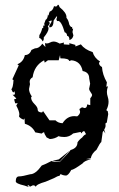

<svg xmlns="http://www.w3.org/2000/svg" viewBox="-20 -617 484 784"><path d="M235.4 -113.8Q253.9 -142.8 283.2 -142.8L295.4 -141.9Q307.1 -150.7 307.1 -160.8L304.2 -171.8L314.9 -178.9L325.2 -175.8Q335.4 -175.8 335.9 -190.7L348.6 -187.7V-215.8Q356 -223.7 356 -229.8Q356 -232 349.9 -240.8Q343.8 -249.6 343.8 -254L348.1 -275.1L344.2 -297.1Q344.2 -322.1 317.4 -327Q309.6 -367 272 -370.9L262.2 -367.8Q262.2 -378.8 226.6 -378.8L225.1 -392L219.7 -370.9H175.8L162.6 -361.2L160.2 -370.9Q119.6 -349.4 113.3 -301.5Q101.1 -294.9 101.1 -282.6L102.5 -273.3L98.6 -253.6Q98.6 -239.5 109.9 -223.2L106.9 -219.3Q106.9 -206.1 120.4 -192.7Q133.8 -179.3 133.8 -170.5Q133.8 -157.8 151.9 -157.8L155.8 -163.5L182.1 -125.7H206.5Q216.8 -114.7 235.4 -113.8ZM98.1 146.8 79.6 140.6Q44.4 132.7 44.4 123.5Q44.4 103.3 57.9 103.3Q71.3 103.3 103.5 94.5Q125 94.5 150.4 58.9Q165.5 53.6 190.4 40.4Q194.3 43.5 223.6 44.8Q263.7 4 268.1 -4.4Q296.4 -12.3 296.4 -35.6Q303.7 -47 315.4 -55.4Q324.2 -67.2 331.5 -69L324.2 -81.7Q317.4 -81.7 312.5 -72.1L309.1 -78.2L278.8 -72.1Q263.2 -57.6 242.7 -57.6Q227.5 -57.6 219.2 -61.1Q203.6 -50.1 183.6 -49.2L170.4 -55.8Q161.1 -69.4 160.2 -76.9Q155.3 -76.9 150.4 -71.6L124 -76.5Q111.3 -102.8 81.5 -111.6L80.1 -133.6L76.2 -128.3Q62.5 -133.6 57.6 -141.5L59.1 -149.9Q59.1 -162.2 46.4 -185.9L52.2 -195.6L42 -195.1L37.6 -211.4Q46.4 -213.1 46.4 -215.3L31.2 -230.3L35.6 -229.8Q41 -229.8 41 -235.6L38.6 -245.2Q37.1 -239.9 34.7 -239.9Q31.2 -239.9 26.4 -252.7Q33.2 -258.4 35.2 -290L30.3 -293.1L56.6 -350.3L50.8 -354.6Q75.7 -364.3 81.5 -392Q101.1 -392.4 108.4 -413.1L123 -419.7Q140.6 -419.7 152.8 -438.6L165.5 -425L163.6 -440.8L170.9 -439.5Q177.2 -439.5 184.3 -443.4Q191.4 -447.4 199.2 -447.4Q209.5 -447.4 223.6 -439L241.2 -443.4L240.2 -435.9L263.7 -434.2L262.7 -440.8L287.6 -433.8L288.1 -427.2L310.1 -435.9Q326.2 -414.4 358.4 -404.3Q364.7 -381 388.7 -365.6L384.3 -360.4Q384.3 -349.8 396.5 -343.2Q398.4 -312 416.5 -280.8L414.1 -262.8L420.9 -264.6Q416.5 -252.7 416.5 -242.1Q416.5 -232 419.9 -221.9Q423.3 -211.8 423.3 -201.7Q423.3 -184.6 414.1 -167L419.9 -163L421.9 -151.2L416 -116Q412.6 -116 410.6 -112.5L411.1 -103.3Q411.1 -97.1 405.3 -87L410.6 -71.6L402.8 -83.1L399.4 -77.8L393.6 -36.9Q388.7 -34.3 374 -5.3Q354.5 9.7 350.6 29.4L330.6 32.5L352.1 33.4Q324.7 39.1 316.9 50.5Q280.3 76.9 271 76.9Q258.8 99.8 249 99.8Q236.3 99.3 227.5 93.6L222.7 101.1Q215.8 101.1 200.7 110.3L166.5 124.8Q127.9 135.8 126.5 145.5L121.1 140.6Q117.7 140.6 115.2 139.3L102.1 145.5L97.7 139.3L91.8 140.6ZM223.6 43.1 194.8 39.6 220.2 33.8 264.6 -1.8ZM153.7 -448.1Q149.4 -459.6 140.2 -462.1L140.8 -473.8Q148.4 -484.3 152.7 -502.4H156.4L156.6 -512.3L162.1 -512.6L160.5 -520.2L166.4 -536.1Q174.2 -539.2 175.8 -558L179.3 -552.2L179.1 -554.8Q179.1 -562.4 183.2 -569.7Q195.7 -573.2 200.6 -591.9L207.2 -590.3Q212.9 -590.3 215.6 -597H219.5L223.6 -587.5Q251.4 -565.3 251.4 -547.5L251.2 -544.3Q259.6 -535.4 262.9 -517Q268.2 -506.5 272.7 -506.5L275.4 -507.5Q274 -504.3 274 -501.5Q274 -499.6 275.4 -499.6L278.7 -500.8L276 -486.2L279.7 -472.3Q276.6 -457 263.5 -453.5Q263.5 -470 254.1 -470.7Q253.1 -483.4 244.1 -485Q230.7 -531.6 217 -531.6L213.3 -530.7L210.2 -538Q213.1 -546.5 213.1 -549.4L212.5 -550.7Q210.6 -550.7 199 -532.9Q198.1 -505.6 184.2 -505.6L181.3 -505.9V-512.3Q191 -527.2 191 -531.3Q191 -533.5 189.1 -533.5L177.3 -528.1Q183 -527.2 183 -523Q183 -518 175.2 -509.1Q178.3 -505.9 178.3 -500.8Q178.3 -487.8 158.6 -464L158.8 -460.2Q158.8 -451.6 153.7 -448.1Z"/></svg>

Font: Truetypewriter PolyglOTT
Style: Regular
Weight: 400
Designer: Sergey Beatoff a.k.a. Sam_T
Version: Version 3.76